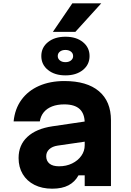

<svg xmlns="http://www.w3.org/2000/svg" viewBox="-20 -1123 790 1159"><path d="M501.8 -390.9V-269.3L327.9 -244Q296 -239.3 277.5 -222.2Q259 -205.2 259 -180.1Q259 -151.8 278.5 -135.5Q297.9 -119.2 336.5 -119.2Q380.3 -119.2 415.2 -136.3Q450.2 -153.3 470.7 -182.2Q491.3 -211 491.3 -246.4V-380Q491.3 -436.3 461 -464.6Q430.8 -492.9 368 -492.9Q326.4 -492.9 294.7 -480.7Q263.1 -468.4 244.3 -445.5Q225.5 -422.6 220.2 -390H62.2Q69.7 -465.9 109.4 -520.5Q149.1 -575.1 215.6 -604.5Q282.1 -633.8 369 -633.8Q504.4 -633.8 577.1 -572.6Q649.8 -511.4 649.8 -396.9V0H491.3V-64.5H453.8Q432.5 -25.2 393.7 -4.6Q354.9 16 295.1 16Q233.7 16 187.9 -7.1Q142.2 -30.2 117.2 -72Q92.2 -113.7 92.2 -168.9Q92.2 -247.4 145.3 -296.7Q198.4 -346.1 296.1 -360.6ZM375.2 -668Q310.3 -668 269.8 -700.5Q229.4 -732.9 229.4 -784.7Q229.4 -836.4 269.8 -868.8Q310.2 -901.3 375.3 -901.3Q440.4 -901.3 480.5 -868.8Q520.6 -836.4 520.6 -784.7Q520.6 -732.9 480.3 -700.5Q440 -668 375.2 -668ZM375 -747.8Q395.5 -747.8 408.5 -758.2Q421.4 -768.6 421.4 -784.4Q421.4 -801 408.5 -811.3Q395.5 -821.5 375 -821.5Q354.4 -821.5 341.5 -811.4Q328.6 -801.2 328.6 -784.6Q328.6 -768.6 341.5 -758.2Q354.4 -747.8 375 -747.8ZM299.1 -930.5 416.5 -1102.8H591.1L434.8 -930.5Z"/></svg>

Font: Martian Mono SemiExpanded
Style: Regular
Weight: 400
Width: 6
Monospace: yes
Designer: Roman Shamin
Foundry: Evil Martians
Version: Version 1.000